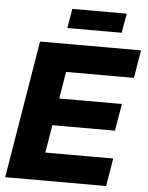

<svg xmlns="http://www.w3.org/2000/svg" viewBox="-60 -963 780 1011"><g transform="rotate(5 330.0 -457.0)"><path d="M5.9 0 126.5 -727.5H660.2L635.7 -580.1H276.9L253.4 -437.5H584.5L560.5 -294.4H229.5L205.1 -147.5H564L539.6 0ZM568.4 -913.6 550.8 -811H263.7L280.8 -913.6Z"/></g></svg>

Font: Inter 28pt ExtraBold
Style: Italic
Weight: 800
Italic angle: -9.3988°
Designer: Rasmus Andersson
Foundry: rsms
Version: Version 4.001;git-66647c0bb